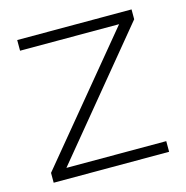

<svg xmlns="http://www.w3.org/2000/svg" viewBox="-83 -599 657 678"><g transform="rotate(-15 245.0 -260.0)"><path d="M32 -36 400 -481H38V-520H456V-484L89 -39H454V0H32Z"/></g></svg>

Font: Oxford Sans
Style: Regular
Weight: 300
Designer: Matt McInerney, Pablo Impallari, Rodrigo Fuenzalida
Foundry: Matt McInerney, Pablo Impallari, Rodrigo Fuenzalida
Version: Version 3.000g; ttfautohint (v1.5) -l 8 -r 28 -G 28 -x 14 -D